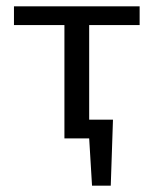

<svg xmlns="http://www.w3.org/2000/svg" viewBox="-20 -436 484 605"><path d="M261 -357V-59H336L329 149H270L261 0H183V-357H24V-416H420V-357Z"/></svg>

Font: Ysabeau Infant Medium
Style: Regular
Weight: 500
Designer: Christian Thalmann (Catharsis Fonts)
Version: Version 0.003